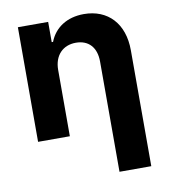

<svg xmlns="http://www.w3.org/2000/svg" viewBox="-84 -624 790 900"><g transform="rotate(-10 311.0 -174.5)"><path d="M211.6 -315.3C211.6 -385.7 254.3 -426.8 315 -426.8C376.1 -426.8 411.9 -387.1 411.9 -320.3V204.5H563.2V-347.3C563.2 -474.8 489.3 -552.6 375 -552.6C294.4 -552.6 235.4 -513.1 210.9 -449.2H204.5V-545.5H60.4V0H211.6Z"/></g></svg>

Font: Margiela Sans
Style: Bold
Weight: 700
Designer: Stefan Endress, Andreas Faust
Version: Version 1.100;FEAKit 1.0